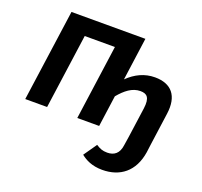

<svg xmlns="http://www.w3.org/2000/svg" viewBox="-128 -676 1095 1040"><g transform="rotate(20 419.5 -155.5)"><path d="M660 -351C600 -351 549 -326 505 -283L539 -529H113L39 0H165L225 -431H399L339 0H465L490 -180C526 -223 564 -254 611 -254C648 -254 669 -238 660 -172L636 0L628 52C622 100 595 121 555 121C527 121 512 114 490 100L437 176C463 197 501 218 561 218C663 218 738 162 756 46L762 0L788 -188C803 -295 755 -351 660 -351Z"/></g></svg>

Font: Fira Sans Medium
Style: Italic
Weight: 500
Italic angle: -8°
Designer: bBox Type GmbH & Carrois Corporate GbR & Edenspiekermann AG
Foundry: bBox Type GmbH & Carrois Corporate GbR & Edenspiekermann AG
Version: Version 4.301;PS 004.301;hotconv 1.0.88;makeotf.lib2.5.64775